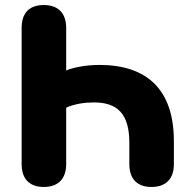

<svg xmlns="http://www.w3.org/2000/svg" viewBox="-20 -734 758 763"><path d="M154 9C211 9 243 -23 243 -82V-306C275 -321 317 -327 353 -327C446 -327 494 -282 494 -167V-82C494 -23 525 9 582 9C639 9 671 -23 671 -82V-173C671 -378 564 -476 375 -476C326 -476 273 -467 243 -454V-623C243 -682 211 -714 154 -714C96 -714 66 -682 66 -623V-82C66 -23 97 9 154 9Z"/></svg>

Font: SN Pro Heavy
Style: Regular
Weight: 800
Designer: Tobias Whetton
Foundry: Supernotes
Version: Version 1.001;Glyphs 3.2 (3249)